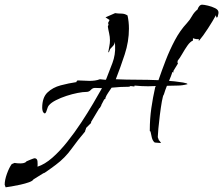

<svg xmlns="http://www.w3.org/2000/svg" viewBox="-133 -585 952 819"><path d="M-109 214 -113 203Q-113 183 -103.5 156.5Q-94 130 -83 115L-71 110Q-65 111 -59 111.5Q-53 112 -46 112Q-39 112 -32 110.5Q-25 109 -20 104H-22Q-18 102 -3 96Q12 90 14 90Q26 90 27 104Q28 118 27 126Q58 116 90 88Q122 60 153.5 20.5Q185 -19 213 -61.5Q241 -104 264 -143Q287 -182 302 -209L272 -210Q262 -210 254.5 -201.5Q247 -193 236 -193Q221 -193 198 -188.5Q175 -184 150.5 -176Q126 -168 105.5 -157.5Q85 -147 76 -136Q71 -131 67 -116.5Q63 -102 58 -101Q51 -104 49 -111.5Q47 -119 47 -125Q47 -169 69.5 -190.5Q92 -212 126 -221Q160 -230 194 -235L193 -238L198 -242Q211 -242 223.5 -241Q236 -240 249 -240Q260 -240 271.5 -241.5Q283 -243 293 -247L313 -245H319Q333 -280 346.5 -316Q360 -352 358 -390L357 -407Q356 -397 350 -390Q344 -383 337 -376L331 -361L329 -364Q331 -376 333.5 -388.5Q336 -401 336 -413Q336 -428 332.5 -443Q329 -458 327 -472L330 -480L328 -487L334 -499V-500L317 -511L358 -529Q371 -527 385 -527Q399 -527 411 -519Q417 -492 417 -463Q417 -408 399 -353Q381 -298 361 -247Q406 -245 451.5 -245Q497 -245 543 -243Q557 -284 574 -328Q591 -372 613 -413.5Q635 -455 664 -486Q677 -500 686 -516.5Q695 -533 710 -545Q711 -551 716.5 -558Q722 -565 729 -565Q737 -565 754 -561Q771 -557 785 -550Q799 -543 799 -532Q799 -527 797.5 -522Q796 -517 795 -512L790 -510L788 -520Q775 -496 754 -463.5Q733 -431 715 -410V-418H706Q704 -418 698 -419.5Q692 -421 690 -422V-412Q678 -407 666.5 -390.5Q655 -374 644.5 -355.5Q634 -337 625 -326L624 -319L626 -314L607 -283L606 -275L601 -278Q602 -274 596 -259.5Q590 -245 588 -240Q593 -240 611.5 -238Q630 -236 648 -233Q666 -230 667 -226Q645 -220 623 -220Q601 -220 579 -219Q575 -210 572 -200.5Q569 -191 566 -182Q562 -178 557.5 -152.5Q553 -127 549 -95Q545 -63 542.5 -36Q540 -9 540 0L545 14H546L553 23V24L552 25L527 23Q518 16 514.5 1Q511 -14 509 -24L506 -26V-31Q506 -78 512.5 -123.5Q519 -169 529 -213L532 -218Q524 -218 515.5 -217.5Q507 -217 499 -217Q471 -217 441 -220L440 -216L424 -218L418 -215Q399 -215 380.5 -214Q362 -213 343 -211Q336 -200 328.5 -189.5Q321 -179 316 -166H318L313 -161L312 -162L299 -137V-135L292 -123L291 -124L255 -64L256 -61L234 -39V-37L230 -26V-24Q200 11 172 50Q144 89 105 118Q98 123 86 132Q74 141 63.5 148Q53 155 52 154L10 180Q6 187 -9.5 192.5Q-25 198 -45 202.5Q-65 207 -83 210Q-101 213 -109 214Z"/></svg>

Font: Kolker Brush
Style: Regular
Weight: 400
Designer: Robert E. Leuschke
Foundry: Robert E. Leuschke
Version: Version 1.010; ttfautohint (v1.8.3)